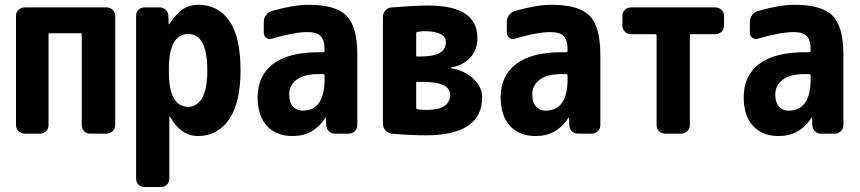

<svg xmlns="http://www.w3.org/2000/svg" viewBox="-20 -550 3540 790"><path d="M418 -519.5Q432.6 -519.5 443.4 -509.8Q454.1 -500 454.1 -485.4V-35.2Q454.1 -20.5 443.4 -10.3Q432.6 0 418 0H350.6Q335.9 0 326.2 -9.8Q316.4 -19.5 316.4 -35.2V-408.2Q316.4 -413.1 310.5 -413.1H184.6Q179.7 -413.1 179.7 -408.2V-35.2Q179.7 -20.5 169.9 -10.3Q160.2 0 144.5 0H82Q67.4 0 56.6 -9.8Q45.9 -19.5 45.9 -35.2V-485.4Q45.9 -500 56.6 -509.8Q67.4 -519.5 82 -519.5Z M754.9 -110.4Q790 -110.4 811.5 -146.5Q833 -182.6 833 -259.8Q833 -410.2 754.9 -410.2Q674.8 -410.2 674.8 -264.6V-254.9Q674.8 -110.4 754.9 -110.4ZM794.9 -530.3Q877.9 -530.3 923.8 -463.9Q969.7 -397.5 969.7 -259.8Q969.7 -127 922.4 -58.6Q875 9.8 794.9 9.8Q724.6 9.8 679.7 -69.3Q679.7 -70.3 677.7 -70.3Q676.8 -70.3 676.8 -69.3V184.6Q676.8 199.2 667 209.5Q657.2 219.7 641.6 219.7H575.2Q560.5 219.7 550.3 210Q540 200.2 540 184.6V-485.4Q540 -500 549.8 -509.8Q559.6 -519.5 575.2 -519.5H636.7Q651.4 -519.5 661.6 -509.8Q671.9 -500 672.9 -485.4L673.8 -451.2Q673.8 -450.2 674.8 -450.2Q676.8 -450.2 676.8 -451.2Q706.1 -495.1 732.9 -512.7Q759.8 -530.3 794.9 -530.3Z M1315.4 -224.6V-240.2Q1315.4 -245.1 1309.6 -245.1H1290Q1231.4 -245.1 1200.7 -222.2Q1169.9 -199.2 1169.9 -160.2Q1169.9 -128.9 1185.1 -111.8Q1200.2 -94.7 1224.6 -94.7Q1315.4 -94.7 1315.4 -224.6ZM1250 -530.3Q1361.3 -530.3 1405.8 -485.4Q1450.2 -440.4 1450.2 -325.2V-35.2Q1450.2 -20.5 1439.9 -10.3Q1429.7 0 1415 0H1358.4Q1343.8 0 1333.5 -9.8Q1323.2 -19.5 1322.3 -35.2L1321.3 -64.5Q1321.3 -65.4 1320.3 -65.4Q1318.4 -65.4 1318.4 -64.5Q1269.5 9.8 1184.6 9.8Q1116.2 9.8 1078.1 -32.2Q1040 -74.2 1040 -150.4Q1040 -238.3 1103.5 -286.6Q1167 -335 1290 -335H1309.6Q1314.5 -335 1315.4 -339.8V-344.7Q1315.4 -384.8 1299.3 -401.4Q1283.2 -418 1245.1 -418Q1190.4 -418 1097.7 -390.6Q1085.9 -386.7 1075.7 -394.5Q1065.4 -402.3 1065.4 -415V-460Q1065.4 -475.6 1074.7 -487.8Q1084 -500 1098.6 -504.9Q1188.5 -530.3 1250 -530.3Z M1736.3 -97.7Q1832 -97.7 1832 -160.2Q1832 -212.9 1720.7 -212.9H1697.3Q1692.4 -212.9 1692.4 -208V-107.4Q1692.4 -101.6 1697.3 -100.6Q1713.9 -97.7 1736.3 -97.7ZM1692.4 -413.1V-322.3Q1692.4 -317.4 1697.3 -317.4H1707Q1763.7 -317.4 1789.1 -332Q1814.5 -346.7 1814.5 -377.9Q1814.5 -421.9 1720.7 -421.9Q1717.8 -421.9 1697.3 -418.9Q1692.4 -417 1692.4 -413.1ZM1834 -269.5Q1887.7 -261.7 1925.8 -227.5Q1963.9 -193.4 1963.9 -150.4Q1963.9 6.8 1731.4 6.8Q1671.9 6.8 1591.8 0Q1577.1 -2 1566.4 -13.2Q1555.7 -24.4 1555.7 -39.1V-481.4Q1555.7 -496.1 1565.9 -507.3Q1576.2 -518.6 1590.8 -519.5Q1674.8 -526.4 1741.2 -527.3Q1944.3 -527.3 1944.3 -394.5Q1944.3 -343.8 1914.1 -312Q1883.8 -280.3 1834 -271.5Q1833 -271.5 1833 -269.5Z M2315.4 -224.6V-240.2Q2315.4 -245.1 2309.6 -245.1H2290Q2231.4 -245.1 2200.7 -222.2Q2169.9 -199.2 2169.9 -160.2Q2169.9 -128.9 2185.1 -111.8Q2200.2 -94.7 2224.6 -94.7Q2315.4 -94.7 2315.4 -224.6ZM2250 -530.3Q2361.3 -530.3 2405.8 -485.4Q2450.2 -440.4 2450.2 -325.2V-35.2Q2450.2 -20.5 2439.9 -10.3Q2429.7 0 2415 0H2358.4Q2343.8 0 2333.5 -9.8Q2323.2 -19.5 2322.3 -35.2L2321.3 -64.5Q2321.3 -65.4 2320.3 -65.4Q2318.4 -65.4 2318.4 -64.5Q2269.5 9.8 2184.6 9.8Q2116.2 9.8 2078.1 -32.2Q2040 -74.2 2040 -150.4Q2040 -238.3 2103.5 -286.6Q2167 -335 2290 -335H2309.6Q2314.5 -335 2315.4 -339.8V-344.7Q2315.4 -384.8 2299.3 -401.4Q2283.2 -418 2245.1 -418Q2190.4 -418 2097.7 -390.6Q2085.9 -386.7 2075.7 -394.5Q2065.4 -402.3 2065.4 -415V-460Q2065.4 -475.6 2074.7 -487.8Q2084 -500 2098.6 -504.9Q2188.5 -530.3 2250 -530.3Z M2922.9 -519.5Q2937.5 -519.5 2948.2 -509.8Q2959 -500 2959 -485.4V-444.3Q2959 -429.7 2948.7 -419.4Q2938.5 -409.2 2922.9 -409.2H2823.2Q2818.4 -409.2 2818.4 -404.3V-35.2Q2818.4 -20.5 2807.6 -10.3Q2796.9 0 2782.2 0H2717.8Q2703.1 0 2692.4 -9.8Q2681.6 -19.5 2681.6 -35.2V-404.3Q2681.6 -409.2 2676.8 -409.2H2577.1Q2562.5 -409.2 2551.8 -418.9Q2541 -428.7 2541 -444.3V-485.4Q2541 -500 2551.3 -509.8Q2561.5 -519.5 2577.1 -519.5Z M3315.4 -224.6V-240.2Q3315.4 -245.1 3309.6 -245.1H3290Q3231.4 -245.1 3200.7 -222.2Q3169.9 -199.2 3169.9 -160.2Q3169.9 -128.9 3185.1 -111.8Q3200.2 -94.7 3224.6 -94.7Q3315.4 -94.7 3315.4 -224.6ZM3250 -530.3Q3361.3 -530.3 3405.8 -485.4Q3450.2 -440.4 3450.2 -325.2V-35.2Q3450.2 -20.5 3439.9 -10.3Q3429.7 0 3415 0H3358.4Q3343.8 0 3333.5 -9.8Q3323.2 -19.5 3322.3 -35.2L3321.3 -64.5Q3321.3 -65.4 3320.3 -65.4Q3318.4 -65.4 3318.4 -64.5Q3269.5 9.8 3184.6 9.8Q3116.2 9.8 3078.1 -32.2Q3040 -74.2 3040 -150.4Q3040 -238.3 3103.5 -286.6Q3167 -335 3290 -335H3309.6Q3314.5 -335 3315.4 -339.8V-344.7Q3315.4 -384.8 3299.3 -401.4Q3283.2 -418 3245.1 -418Q3190.4 -418 3097.7 -390.6Q3085.9 -386.7 3075.7 -394.5Q3065.4 -402.3 3065.4 -415V-460Q3065.4 -475.6 3074.7 -487.8Q3084 -500 3098.6 -504.9Q3188.5 -530.3 3250 -530.3Z"/></svg>

Font: Rounded-L Mgen+ 1m bold
Style: Bold
Weight: 700
Designer: [Source Han Sans]
Ryoko NISHIZUKA  (kana & ideographs); Paul D. Hunt (Latin, Greek & Cyrillic); Wenlong ZHANG  (bopomofo
Version: Version 1.059.20150602